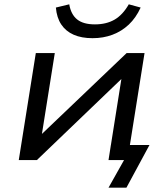

<svg xmlns="http://www.w3.org/2000/svg" viewBox="-20 -742 774 890"><path d="M483 128 555 0H483L494 -70H673L566 128ZM67 0 146 -496H234L174 -119H172L567 -496H650L571 0H483L543 -378H545L151 0ZM409 -565Q358 -565 321.5 -581Q285 -597 264 -628.5Q243 -660 239 -707L301 -722Q309 -675 337.5 -652Q366 -629 420 -629Q473 -629 511 -651Q549 -673 577 -722L632 -707Q610 -659 577 -628Q544 -597 501.5 -581Q459 -565 409 -565Z"/></svg>

Font: Nunito Sans 7pt SemiExpanded
Style: Italic
Weight: 400
Width: 6
Italic angle: -9°
Designer: Vernon Adams
Foundry: Vernon Adams
Version: Version 3.101;gftools[0.9.27]